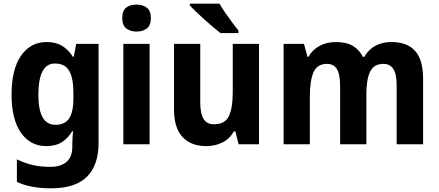

<svg xmlns="http://www.w3.org/2000/svg" viewBox="-20 -786 2389 1046"><path d="M234 -557Q284 -557 318 -536.5Q352 -516 377 -477H382L395 -547H517V-7Q517 113 454 176.5Q391 240 257 240Q147 240 72 205V82Q115 103 158 113Q201 123 253 123Q311 123 342.5 96Q374 69 374 13V1Q374 -13 375 -33.5Q376 -54 378 -71H373Q351 -33 317 -11.5Q283 10 232 10Q145 10 94 -63Q43 -136 43 -271Q43 -408 94.5 -482.5Q146 -557 234 -557ZM279 -440Q189 -440 189 -269Q189 -106 282 -106Q334 -106 357 -141.5Q380 -177 380 -252V-276Q380 -360 357 -400Q334 -440 279 -440Z M724 -761Q758 -761 780 -744Q802 -727 802 -687Q802 -648 780 -631Q758 -614 724 -614Q690 -614 668 -631Q646 -648 646 -687Q646 -728 667.5 -744.5Q689 -761 724 -761ZM795 -547V0H652V-547Z M1391 -547V0H1280L1262 -70H1254Q1231 -29 1191 -9.5Q1151 10 1103 10Q1021 10 974.5 -39.5Q928 -89 928 -190V-547H1071V-228Q1071 -169 1088.5 -139Q1106 -109 1145 -109Q1206 -109 1227 -153.5Q1248 -198 1248 -282V-547ZM1176 -766Q1188 -744 1207 -716.5Q1226 -689 1245.5 -663Q1265 -637 1279 -619V-606H1181Q1164 -619 1141 -638.5Q1118 -658 1093.5 -680Q1069 -702 1048 -722Q1027 -742 1014 -756V-766Z M2113 -557Q2198 -557 2241.5 -508.5Q2285 -460 2285 -357V0H2141V-320Q2141 -382 2123 -410Q2105 -438 2069 -438Q2017 -438 1996.5 -396Q1976 -354 1976 -274V0H1833V-320Q1833 -381 1815.5 -409.5Q1798 -438 1762 -438Q1707 -438 1687.5 -391.5Q1668 -345 1668 -258V0H1525V-547H1636L1655 -477H1661Q1681 -514 1720 -535.5Q1759 -557 1811 -557Q1867 -557 1903 -535.5Q1939 -514 1957 -476H1964Q2012 -557 2113 -557Z"/></svg>

Font: Noto Sans Khmer UI SemiCondensed
Style: Bold
Weight: 700
Width: 4
Designer: Danh Hong and the Monotype Design Team
Foundry: Monotype Imaging Inc.
Version: Version 2.002; ttfautohint (v1.8.4.7-5d5b)